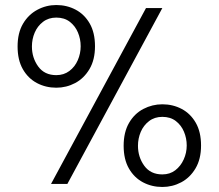

<svg xmlns="http://www.w3.org/2000/svg" viewBox="-20 -732 870 764"><path d="M183 0 561 -700H626L248 0ZM204 -383Q162 -383 127 -401.5Q92 -420 71 -456.5Q50 -493 50 -547Q50 -601 71.5 -637.5Q93 -674 128.5 -693Q164 -712 204 -712Q246 -712 281 -693.5Q316 -675 337 -638.5Q358 -602 358 -548Q358 -494 336 -457Q314 -420 279 -401.5Q244 -383 204 -383ZM204 -433Q234 -433 256 -449.5Q278 -466 289.5 -492.5Q301 -519 301 -548Q301 -577 290 -603Q279 -629 257.5 -645.5Q236 -662 204 -662Q173 -662 151 -645Q129 -628 118 -602Q107 -576 107 -547Q107 -502 132 -467.5Q157 -433 204 -433ZM626 12Q584 12 549 -6.5Q514 -25 493 -61.5Q472 -98 472 -152Q472 -206 493.5 -243Q515 -280 550.5 -298.5Q586 -317 626 -317Q668 -317 703 -298.5Q738 -280 759 -243.5Q780 -207 780 -153Q780 -99 758 -62Q736 -25 701 -6.5Q666 12 626 12ZM626 -38Q656 -38 677.5 -54.5Q699 -71 711 -97.5Q723 -124 723 -153Q723 -182 712 -208Q701 -234 679.5 -250.5Q658 -267 626 -267Q595 -267 573 -250Q551 -233 540 -207Q529 -181 529 -152Q529 -107 554 -72.5Q579 -38 626 -38Z"/></svg>

Font: Inclusive Sans Light
Style: Regular
Weight: 300
Designer: Olivia King
Foundry: Olivia King
Version: Version 2.004